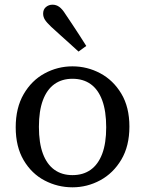

<svg xmlns="http://www.w3.org/2000/svg" viewBox="-20 -787 619 819"><path d="M289 12Q226 12 170.5 -17Q115 -46 81 -103.5Q47 -161 47 -244Q47 -327 81 -385.5Q115 -444 170.5 -474Q226 -504 289 -504Q352 -504 407.5 -474.5Q463 -445 497.5 -387.5Q532 -330 532 -247Q532 -164 497.5 -106Q463 -48 407.5 -18Q352 12 289 12ZM289 -40Q335 -40 367 -63Q399 -86 416 -131Q433 -176 433 -244Q433 -313 416 -359Q399 -405 367 -428Q335 -451 289 -451Q244 -451 212 -428Q180 -405 163 -359.5Q146 -314 146 -246Q146 -177 163 -131.5Q180 -86 212 -63Q244 -40 289 -40ZM348 -591 315 -567Q296 -585 276 -602.5Q256 -620 237 -637.5Q218 -655 198 -673Q179 -691 171.5 -703Q164 -715 164 -729Q164 -747 176 -757Q188 -767 204 -767Q220 -767 233 -757.5Q246 -748 259 -727Q275 -704 289.5 -681.5Q304 -659 319 -636.5Q334 -614 348 -591Z"/></svg>

Font: Source Serif 4
Style: Regular
Weight: 400
Designer: Frank Grießhammer
Foundry: Adobe Systems Incorporated
Version: Version 4.004;hotconv 1.0.116;makeotfexe 2.5.65601